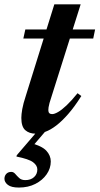

<svg xmlns="http://www.w3.org/2000/svg" viewBox="-45 -590 448 864"><path d="M60 -416.5 69 -457.5H383L374.5 -416.5ZM187.5 -157.5Q181 -138.5 177.8 -126.5Q174.5 -114.5 173.5 -107Q172.5 -99.5 172.5 -94.5Q172.5 -85 177 -80.8Q181.5 -76.5 189.5 -76.5Q200 -76.5 216.2 -85.8Q232.5 -95 254.5 -115.8Q276.5 -136.5 304 -170.5L321 -158Q290.5 -109.5 262 -77Q233.5 -44.5 208 -25Q182.5 -5.5 159.2 3Q136 11.5 115 11.5Q87 11.5 69 -4Q51 -19.5 51 -59.5Q51 -75 55.2 -99.2Q59.5 -123.5 71.5 -160L199.5 -570.5H318ZM40 254Q6 254 -9.5 242Q-25 230 -25 214.5Q-25 201.5 -16.8 192.5Q-8.5 183.5 6 183.5Q16 183.5 23.8 192.8Q31.5 202 41.5 211.2Q51.5 220.5 69 220.5Q93.5 220.5 108.2 207Q123 193.5 123 172.5Q123 154.5 103.8 140Q84.5 125.5 29 114.5L30.5 108.5L142 -21.5H178.5L72.5 102.5L89 52.5Q143.5 66.5 163.5 88.2Q183.5 110 183.5 136.5Q183.5 167.5 165 194.2Q146.5 221 114.2 237.5Q82 254 40 254Z"/></svg>

Font: Newsreader 36pt SemiBold
Style: Italic
Weight: 600
Italic angle: -17°
Designer: Hugues Gentile
Foundry: Production Type
Version: Version 1.003